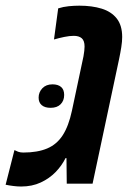

<svg xmlns="http://www.w3.org/2000/svg" viewBox="-48 -660 459 690"><path d="M27.8 10.3Q14.6 10.3 0.5 8.5Q-13.7 6.8 -27.8 3.9L3.9 -120.6Q9.3 -117.7 17.1 -114.7Q24.9 -111.8 35.6 -111.8Q86.9 -111.8 121.6 -126.5Q156.2 -141.1 177.5 -174.1Q198.7 -207 210.4 -261.7L252 -457.5Q253.9 -468.3 254.9 -477.3Q255.9 -486.3 255.9 -492.7Q255.9 -513.7 245.8 -522.5Q235.8 -531.2 216.8 -531.2Q202.1 -531.2 183.1 -527.3Q164.1 -523.4 146 -518.1L161.1 -629.9Q179.2 -635.7 199.2 -637.7Q219.2 -639.6 237.3 -639.6Q282.7 -639.6 317.4 -628.9Q352.1 -618.2 371.6 -593.5Q391.1 -568.8 391.1 -526.9Q391.1 -510.7 387.9 -490.7Q384.8 -470.7 379.9 -447.3L284.7 0H191.9L190.9 -91.8H187.5Q174.3 -64.9 151.9 -41.7Q129.4 -18.6 98.4 -4.2Q67.4 10.3 27.8 10.3ZM133.8 -272.5Q113.3 -272.5 102.1 -282Q90.8 -291.5 90.8 -309.1Q90.8 -328.6 104.2 -342.8Q117.7 -356.9 140.6 -356.9Q160.6 -356.9 171.6 -347.4Q182.6 -337.9 182.6 -318.8Q182.6 -298.3 169.9 -285.4Q157.2 -272.5 133.8 -272.5Z"/></svg>

Font: Open Sans Condensed
Style: Italic
Weight: 400
Width: 3
Italic angle: -12°
Designer: Monotype Design Team
Foundry: Monotype Imaging Inc.
Version: Version 3.000